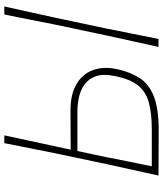

<svg xmlns="http://www.w3.org/2000/svg" viewBox="47 -800 754 888"><g transform="rotate(-90 424.0 -356.0)"><path d="M265.5 1Q203 1 152.8 0.5Q102.5 0 56 0Q69 -60 81.8 -116.5Q94.5 -173 108.5 -238L158 -472.5Q171.5 -539.5 182.8 -596.2Q194 -653 206 -713H242Q229 -652.5 216.8 -596Q204.5 -539.5 190 -472L176 -406Q206.5 -406 252.5 -406.5Q298.5 -407 357 -407Q432 -407 479 -379.2Q526 -351.5 543.8 -303Q561.5 -254.5 548.5 -193Q535.5 -132 508 -88.5Q480.5 -45 423.5 -22Q366.5 1 265.5 1ZM99 -31H268.5Q346 -31 395.8 -45.2Q445.5 -59.5 473.8 -95.8Q502 -132 515.5 -198Q527.5 -253.5 515.8 -288.2Q504 -323 477.5 -342Q451 -361 417.8 -368Q384.5 -375 353 -375H169.5L141.5 -242.5Q130 -184.5 120 -134.5Q110 -84.5 99 -31ZM651 0Q664.5 -61.5 677 -117.5Q689.5 -173.5 703.5 -238.5L753 -472Q766 -538.5 777.5 -596Q789 -653.5 801 -713H838Q824.5 -652 812.2 -596Q800 -540 785 -472L735.5 -238.5Q722 -170.5 711 -115.5Q700 -60.5 688 0Z"/></g></svg>

Font: Commissioner Loud Thin
Style: Italic
Weight: 100
Italic angle: -12°
Designer: Kostas Bartsokas
Foundry: Kostas Bartsokas
Version: Version 1.000; ttfautohint (v1.8.3)